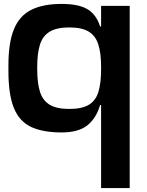

<svg xmlns="http://www.w3.org/2000/svg" viewBox="-20 -664 752 980"><path d="M496 296V-128H491Q471 -60 425.5 -24Q380 12 295 12Q199 12 139 -16Q79 -44 51 -112.5Q23 -181 23 -301V-331Q23 -446 51 -514.5Q79 -583 139 -613.5Q199 -644 295 -644Q380 -644 425.5 -617.5Q471 -591 491 -529H496V-634H642V296ZM334 -108Q399 -108 434 -129.5Q469 -151 482.5 -195.5Q496 -240 496 -310V-323Q496 -392 482 -436.5Q468 -481 433 -502.5Q398 -524 334 -524Q270 -524 234 -502.5Q198 -481 184 -436.5Q170 -392 170 -323V-310Q170 -240 184 -195.5Q198 -151 233.5 -129.5Q269 -108 334 -108Z"/></svg>

Font: Matangi Black
Style: Regular
Weight: 900
Designer: Prashant Pant
Foundry: The Graphic Ant
Version: Version 3.002